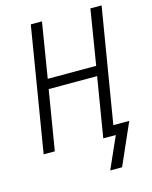

<svg xmlns="http://www.w3.org/2000/svg" viewBox="-134 -821 867 1095"><g transform="rotate(-15 300.0 -274.0)"><path d="M378 187 461 0H387L445 -352H159L101 0H35L156 -735H222L169 -410H455L508 -735H574L462 -58H556L448 187Z"/></g></svg>

Font: Iosevka Aile Light
Style: Italic
Weight: 300
Italic angle: -9°
Designer: Belleve Invis
Foundry: Belleve Invis
Version: Version 31.1.0; ttfautohint (v1.8.4)